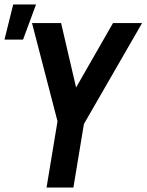

<svg xmlns="http://www.w3.org/2000/svg" viewBox="-24 -838 655 858"><path d="M184 0 233 -296 119 -735H249L316 -447L481 -735H611L351 -284L304 0ZM-4 -661 35 -818H137L79 -661Z"/></svg>

Font: Iosevka Aile Oblique
Style: Bold
Weight: 700
Italic angle: -9°
Designer: Belleve Invis
Foundry: Belleve Invis
Version: Version 31.1.0; ttfautohint (v1.8.4)